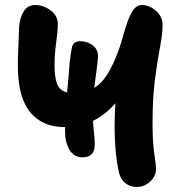

<svg xmlns="http://www.w3.org/2000/svg" viewBox="-20 -732 719 764"><path d="M309 -106Q274 -106 256.5 -136Q239 -166 239 -206Q239 -216 239 -226Q181 -227 144 -248.5Q107 -270 86.5 -305Q66 -340 58.5 -383Q51 -426 51 -470Q51 -501 53 -544Q55 -587 56 -624Q58 -658 73.5 -685Q89 -712 120 -712Q152 -712 181 -691Q210 -670 210 -636Q210 -607 203.5 -561.5Q197 -516 197 -470Q197 -428 206.5 -400Q216 -372 247 -364Q250 -394 252.5 -424Q255 -454 257 -480Q261 -521 266.5 -544.5Q272 -568 300 -568Q325 -568 347.5 -552.5Q370 -537 370 -508Q370 -496 365 -459Q360 -422 355 -382Q384 -400 406 -434.5Q428 -469 447 -519Q459 -549 468 -582.5Q477 -616 487.5 -645.5Q498 -675 511.5 -693.5Q525 -712 544 -712Q574 -712 600.5 -689Q627 -666 627 -631Q627 -598 617 -546Q607 -494 597 -419Q587 -344 587 -241Q587 -168 594 -120Q601 -72 601 -61Q601 -31 577.5 -9.5Q554 12 524 12Q497 12 477 -5Q457 -22 452 -52Q443 -95 439.5 -141Q436 -187 436 -229Q436 -254 437 -277Q438 -300 439 -321Q399 -275 350 -251Q352 -221 354.5 -199.5Q357 -178 357 -157Q357 -106 309 -106Z"/></svg>

Font: Shantell Sans Normal
Style: Bold
Weight: 700
Designer: Stephen Nixon, Anya Danilova, Shantell Martin
Foundry: Arrow Type
Version: Version 1.009;[a7da0bfa3]